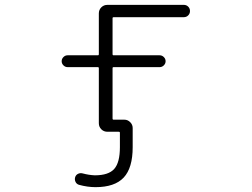

<svg xmlns="http://www.w3.org/2000/svg" viewBox="-20 -565 1040 792"><path d="M474.6 42V-17.6Q474.6 -21.5 469.7 -21.5H439.5H422.9Q408.2 -21.5 397.9 -31.7Q387.7 -42 387.7 -56.6V-283.2Q387.7 -288.1 383.8 -288.1H258.8Q249 -288.1 241.7 -295.4Q234.4 -302.7 234.4 -312.5Q234.4 -322.3 241.7 -329.6Q249 -336.9 258.8 -336.9H383.8Q387.7 -336.9 387.7 -341.8V-509.8Q387.7 -524.4 397.9 -534.7Q408.2 -544.9 422.9 -544.9H738.3Q749 -544.9 756.3 -537.6Q763.7 -530.3 763.7 -519.5Q763.7 -508.8 756.3 -501.5Q749 -494.1 738.3 -494.1H448.2Q444.3 -494.1 444.3 -490.2V-341.8Q444.3 -336.9 448.2 -336.9H638.7Q648.4 -336.9 655.8 -329.6Q663.1 -322.3 663.1 -312.5Q663.1 -302.7 655.8 -295.4Q648.4 -288.1 638.7 -288.1H448.2Q444.3 -288.1 444.3 -283.2V-76.2Q444.3 -71.3 448.2 -71.3H493.2Q506.8 -71.3 517.1 -61Q527.3 -50.8 527.3 -37.1V42Q527.3 127.9 490.2 167.5Q453.1 207 374 207Q340.8 207 305.7 197.3Q295.9 194.3 291.5 185.1Q287.1 175.8 290 166Q293 156.2 302.2 151.9Q311.5 147.5 321.3 150.4Q346.7 157.2 371.1 158.2Q427.7 158.2 451.2 131.8Q474.6 105.5 474.6 42Z"/></svg>

Font: Gen Jyuu Gothic L Monospace Light
Style: Regular
Weight: 300
Designer: [Source Han Sans]
Ryoko NISHIZUKA  (kana & ideographs); Paul D. Hunt (Latin, Greek & Cyrillic); Wenlong ZHANG  (bopomofo
Version: Version 1.002.20150607